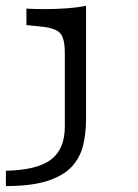

<svg xmlns="http://www.w3.org/2000/svg" viewBox="-46 -444 473 657"><path d="M175.8 -206.5V-263.7Q175.8 -312.9 159.7 -330.6Q143.5 -348.4 93.5 -353.2L44.4 -358.1V-414.5Q55.6 -413.7 72.6 -413.3Q89.5 -412.9 109.7 -412.9Q148.4 -412.9 185.1 -415.7Q221.8 -418.5 248.4 -424.2V-414.5V-206.5ZM-25.8 192.7V140.3Q81.5 137.9 128.6 102Q175.8 66.1 175.8 -10.5V-206.5H248.4V-36.3Q248.4 12.1 238.3 53.6Q228.2 95.2 199.6 126.2Q171 157.3 116.5 175Q62.1 192.7 -25.8 192.7Z"/></svg>

Font: Playfair 5pt SemiExpanded Light
Style: Regular
Weight: 300
Width: 6
Designer: Claus Eggers Sørensen
Foundry: Claus Eggers Sørensen
Version: Version 2.203